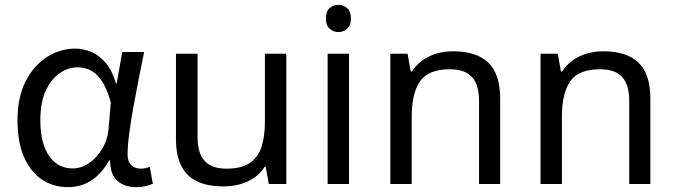

<svg xmlns="http://www.w3.org/2000/svg" viewBox="-20 -757 2777 790"><path d="M260 13Q199 13 152 -18.5Q105 -50 78.5 -111.5Q52 -173 52 -262Q52 -356 85 -421.5Q118 -487 172.5 -522Q227 -557 290 -557Q324 -557 356.5 -543Q389 -529 415.5 -497.5Q442 -466 457 -414H460L483 -543H573Q562 -490 550.5 -431Q539 -372 528.5 -314.5Q518 -257 511.5 -206.5Q505 -156 505 -119Q505 -92 520.5 -77.5Q536 -63 559 -63Q568 -63 578 -65Q588 -67 596 -71L609 -1Q598 4 581 8.5Q564 13 540 13Q492 13 462.5 -13.5Q433 -40 433 -97H429Q367 13 260 13ZM279 -64Q315 -64 347.5 -86.5Q380 -109 402 -147.5Q424 -186 427 -232L436 -335Q424 -379 408.5 -407.5Q393 -436 375 -452Q357 -468 337.5 -474Q318 -480 299 -480Q260 -480 225 -455.5Q190 -431 168 -383Q146 -335 146 -263Q146 -168 181.5 -116Q217 -64 279 -64Z M1158 -536V0H1086L1073 -71H1069Q1052 -43 1025 -25Q998 -7 966 1.5Q934 10 899 10Q835 10 791.5 -10.5Q748 -31 726 -74Q704 -117 704 -185V-536H793V-191Q793 -127 822 -95Q851 -63 912 -63Q972 -63 1006.5 -85.5Q1041 -108 1055.5 -151.5Q1070 -195 1070 -257V-536Z M1416 -536V0H1328V-536ZM1373 -737Q1393 -737 1408.5 -723.5Q1424 -710 1424 -681Q1424 -653 1408.5 -639Q1393 -625 1373 -625Q1351 -625 1336 -639Q1321 -653 1321 -681Q1321 -710 1336 -723.5Q1351 -737 1373 -737Z M1844 -546Q1940 -546 1989 -499.5Q2038 -453 2038 -349V0H1951V-343Q1951 -408 1922 -440Q1893 -472 1831 -472Q1742 -472 1708 -422Q1674 -372 1674 -278V0H1586V-536H1657L1670 -463H1675Q1693 -491 1719.5 -509.5Q1746 -528 1778 -537Q1810 -546 1844 -546Z M2462 -546Q2558 -546 2607 -499.5Q2656 -453 2656 -349V0H2569V-343Q2569 -408 2540 -440Q2511 -472 2449 -472Q2360 -472 2326 -422Q2292 -372 2292 -278V0H2204V-536H2275L2288 -463H2293Q2311 -491 2337.5 -509.5Q2364 -528 2396 -537Q2428 -546 2462 -546Z"/></svg>

Font: uhindi85
Style: Book
Weight: 400
Designer: Jelle Bosma - Monotype Design Team
Foundry: Monotype Imaging Inc.
Version: Version 2.003